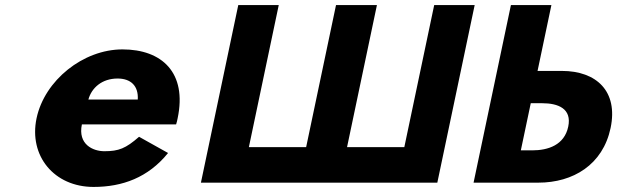

<svg xmlns="http://www.w3.org/2000/svg" viewBox="-20 -723 2453 758"><path d="M675.3 -232C677.5 -238 679.9 -249 681.3 -256C719.2 -436 619.5 -528 463.5 -528C308.5 -528 155.9 -406 124.3 -256C93 -107 194.3 15 349.3 15C463.3 15 565.1 -22 643.5 -119L529 -183C476.3 -137 449 -126 392 -126C347 -126 286.7 -153 303.3 -232ZM328.9 -330C341.8 -377 383.3 -413 444.3 -413C496.3 -413 527.2 -384 523.9 -330Z M1188.6 -142.1H962.5L1080.5 -703.1H920.7L773.2 -1.9H933H1159.1H1160.8H1318.9H1320.6H1546.7H1706.5L1854 -703.1H1694.2L1576.2 -142.1H1350.1L1468.1 -703.1H1466.4H1308.3H1306.6Z M1849.6 -1.9 1997.1 -703.1H2156.9L2102.2 -443H2198.2C2335.1 -443 2421 -362.3 2390.6 -217.8C2360 -72.4 2242.3 -1.9 2105.5 -1.9ZM2075.4 -315.5 2036.2 -129.4H2081.3C2144.2 -129.4 2208.1 -150.6 2223.3 -222.9C2238.4 -294.3 2183.3 -315.5 2120.4 -315.5Z"/></svg>

Font: Hussar
Style: BdOblTwo
Weight: 700
Foundry: Cannot Into Space Fonts
Version: Version 2.00